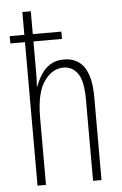

<svg xmlns="http://www.w3.org/2000/svg" viewBox="-54 -799 532 837"><g transform="rotate(-5 212.0 -380.0)"><path d="M113 -760V-660H238V-628H113V-500Q113 -477 112.5 -462.5Q112 -448 111 -431H113Q122 -457 137.5 -481.5Q153 -506 177.5 -522Q202 -538 238 -538Q356 -538 356 -364V0H319V-356Q319 -437 295.5 -470Q272 -503 233 -503Q184 -503 148.5 -453Q113 -403 113 -293V0H76V-628H12V-660H76V-760Z"/></g></svg>

Font: Noto Sans Arabic UI XCn XLt
Style: Regular
Weight: 200
Width: 2
Designer: Monotype Design Team, Nadine Chahine and Nizar Qandah
Foundry: Monotype Imaging Inc.
Version: Version 2.010; ttfautohint (v1.8.4.7-5d5b)